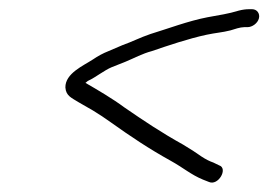

<svg xmlns="http://www.w3.org/2000/svg" viewBox="-20 -461 583 417"><path d="M527.6 -441H520.6C513.9 -441 506.6 -440 498.8 -438C475 -430.7 457.6 -428.6 430.5 -423.5C389.5 -415.7 344.1 -398.5 306.4 -387C284 -379.4 266.9 -370.3 246.1 -363L215.7 -350C203.8 -345.3 192.6 -339.3 182 -332C161.2 -318.3 121.5 -301.7 122 -271C123.3 -252.4 135.7 -248.5 150.6 -239L181.9 -221C195.1 -213 208.2 -204.3 221.1 -195C263.5 -164.8 303.2 -138.1 350.4 -112C378.8 -96.3 394.3 -81.9 420.6 -71L433.3 -66C453.9 -56.1 476.4 -95.6 455.7 -102L443.3 -108C435.3 -110.7 426.8 -115 417.7 -121C407.6 -128.3 394.2 -137 377.5 -147C330.9 -172.8 292 -198.9 249.7 -228C225.4 -246.2 190.3 -266.8 165.6 -281C169.2 -284.3 172 -286.3 174.2 -287C186.2 -292.3 207.5 -308.9 222.5 -315L252.7 -327C271.6 -334.8 288.7 -344.4 309.7 -350C345.1 -362.1 389.3 -377.1 428.5 -385.5C449.1 -389.9 462.5 -390.4 480.5 -395C489.2 -397.7 501.7 -402 510.3 -402H517.3C527.9 -402 539.5 -410.4 542.3 -421C545.1 -431.6 538.1 -441 527.6 -441Z"/></svg>

Font: Just Breathe
Style: Obl5
Weight: 400
Foundry: Cannot Into Space Fonts
Version: Version 0.72